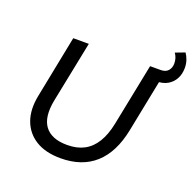

<svg xmlns="http://www.w3.org/2000/svg" viewBox="-146 -1001 1173 1160"><g transform="rotate(20 440.5 -421.5)"><path d="M361 8Q264 8 201 -31Q138 -70 113 -139.5Q88 -209 107 -302L186 -700H286L206 -303Q196 -250 201 -208.5Q206 -167 227 -138.5Q248 -110 284 -95.5Q320 -81 371 -81Q434 -81 479.5 -105Q525 -129 555 -178Q585 -227 600 -301L680 -700H778L697 -294Q667 -144 582.5 -68Q498 8 361 8ZM730 -627V-700H748Q780 -700 796 -718.5Q812 -737 812 -765Q812 -784 806.5 -800Q801 -816 792 -828L853 -851Q865 -834 873 -811Q881 -788 881 -762Q881 -722 865 -692Q849 -662 819.5 -644.5Q790 -627 748 -627Z"/></g></svg>

Font: MOST Montserrat Medium
Style: Italic
Weight: 500
Italic angle: -11.3°
Designer: Julieta Ulanovsky
Foundry: Julieta Ulanovsky
Version: Version 8.000;March 11, 2024;FontCreator 15.0.0.2926 64-bit